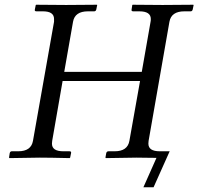

<svg xmlns="http://www.w3.org/2000/svg" viewBox="-20 -666 837 810"><path d="M525.9 -71.8 570.8 -324.2H244.1L200.2 -71.8Q199.2 -66.9 199.2 -60.1Q199.2 -27.8 247.1 -27.8H272.9Q281.7 -27.8 279.8 -20L275.9 -1L273.9 1Q188 -1 147.9 -1Q147.9 -1 20 1L18.1 -1L21 -20Q22.9 -27.8 29.8 -27.8H57.1Q111.3 -27.8 119.1 -71.8L208 -574.2Q208 -574.2 208 -585.9Q208 -618.2 161.1 -618.2H133.8Q125 -618.2 127 -626L130.9 -645L132.8 -646Q219.7 -645 258.8 -645Q258.8 -645 388.2 -646L390.1 -645L386.2 -626Q384.3 -618.2 377 -618.2H351.1Q295.9 -618.2 288.1 -574.2L251 -362.8H578.1L615.2 -574.2Q616.2 -578.1 616.2 -585.9Q616.2 -618.2 567.9 -618.2H542Q533.2 -618.2 535.2 -626L538.1 -645L540 -646Q627 -645 666 -645Q666 -645 794.9 -646L796.9 -645L793 -626Q791 -618.2 784.2 -618.2H757.8Q702.6 -618.2 694.8 -574.2L606.9 -71.8Q606 -66.9 606 -60.1Q606 -27.8 653.8 -27.8H680.2H695.8L627.9 124H585L640.1 0Q625 0 595.5 -0.5Q565.9 -1 556.2 -1L426.8 1L424.8 -1L428.2 -20Q430.2 -27.8 438 -27.8H463.9Q518.1 -27.8 525.9 -71.8Z"/></svg>

Font: Linux Libertine
Style: Italic
Weight: 400
Italic angle: -12°
Designer: Philipp H. Poll
Foundry: Philipp H. Poll
Version: Version 5.1.6 ; ttfautohint (v0.9)